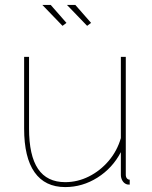

<svg xmlns="http://www.w3.org/2000/svg" viewBox="-20 -750 616 780"><path d="M78 -228V-519H98V-228Q98 -118 134.5 -64Q171 -10 245 -10Q295 -10 341 -33Q387 -56 421.5 -96.5Q456 -137 471 -189V-519H491V-40Q491 -31 495.5 -25.5Q500 -20 507 -20V0Q501 0 498 -0.5Q495 -1 493 -2Q483 -6 477 -16.5Q471 -27 471 -40V-132Q437 -67 376 -28.5Q315 10 245 10Q163 10 120.5 -50Q78 -110 78 -228ZM252 -730H286L350 -657L334 -645ZM152 -730H186L250 -657L234 -645Z"/></svg>

Font: Raleway Thin
Style: Regular
Weight: 100
Designer: Matt McInerney, Pablo Impallari, Rodrigo Fuenzalida
Foundry: Matt McInerney, Pablo Impallari, Rodrigo Fuenzalida
Version: Version 4.026